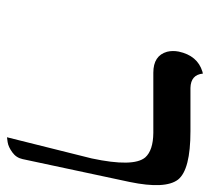

<svg xmlns="http://www.w3.org/2000/svg" viewBox="-46 -552 609 558"><g transform="rotate(90 259.0 -272.5)"><path d="M378.4 12.2 439.9 -233.9Q465.8 -355.5 437 -389.6Q416.5 -412.6 365.7 -413.1H190.9Q141.1 -413.1 129.9 -453.1Q126 -469.2 129.4 -486.8Q141.1 -541.5 187.5 -555.7Q187.5 -555.7 193.4 -557.1Q196.8 -522 234.9 -521H360.8Q472.7 -521 501.5 -484.9Q529.8 -447.8 508.3 -344.2L441.9 -33.2Q438 -14.6 422.1 -3.2Q406.2 8.3 392.6 10.3Z"/></g></svg>

Font: Linux Biolinum Slanted O
Style: Slanted
Weight: 400
Designer: Philipp H. Poll
Foundry: Philipp H. Poll
Version: Version 1.0.4